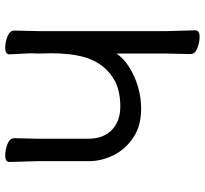

<svg xmlns="http://www.w3.org/2000/svg" viewBox="-44 -710 768 719"><g transform="rotate(-90 339.5 -350.0)"><path d="M561 14Q541 14 519 5.5Q497 -3 497 -20L499 -109V-297Q471 -257 413 -231Q355 -205 292 -205Q228 -205 184 -234.5Q140 -264 118 -309Q96 -354 96 -400V-592L93 -698Q93 -714 118 -714Q138 -714 160 -705.5Q182 -697 182 -680L180 -592V-404Q180 -346 213 -314.5Q246 -283 300 -283Q354 -283 392 -301Q461 -336 485 -416Q500 -468 500 -542L499 -592L500 -619L496 -698Q496 -714 521 -714Q541 -714 563 -705.5Q585 -697 585 -680L583 -592V-109L586 -2Q586 14 561 14Z"/></g></svg>

Font: LXGW WenKai Lite Medium
Style: Regular
Weight: 500
Designer: LXGW / Fontworks Inc.
Foundry: LXGW / Fontworks Inc.
Version: Version 1.511; March 25, 2025